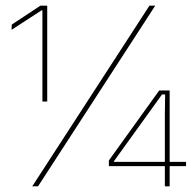

<svg xmlns="http://www.w3.org/2000/svg" viewBox="-20 -659 689 679"><path d="M130 -300V-622.5H127L21 -553.5L21.5 -572L123 -639H147V-300ZM94 0 508.5 -639H529L114.5 0ZM563 0V-254L564 -325H553L383 -89V-78L375 -86.5H638V-71.5H365V-91.5L543 -339H580V0Z"/></svg>

Font: Anek Latin Thin
Style: Regular
Weight: 250
Designer: Yesha Goshar
Foundry: Ek Type
Version: Version 1.003